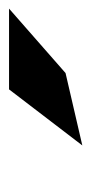

<svg xmlns="http://www.w3.org/2000/svg" viewBox="94 -886 206 435"><g transform="rotate(-90 197.5 -669.0)"><path d="M85 -586 249 -624 395 -752H212Z"/></g></svg>

Font: Charger Pro
Style: UltraExtObl
Weight: 900
Designer: Jasper
Foundry: Cannot Into Space Fonts
Version: Version 1.09